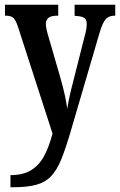

<svg xmlns="http://www.w3.org/2000/svg" viewBox="-20 -556 505 808"><path d="M24 181Q78 181 112 159.5Q146 138 166.5 99Q187 60 201 6L57 -439Q47 -471 36.5 -480.5Q26 -490 5 -490H1V-536H225V-490H221Q194 -490 183.5 -480.5Q173 -471 173 -457Q173 -445 176.5 -429.5Q180 -414 186 -395L232 -236Q245 -192 252.5 -157Q260 -122 263 -98Q271 -149 286 -205L335 -399Q339 -412 342 -427Q345 -442 345 -455Q345 -475 333.5 -481.5Q322 -488 298 -489L294 -490V-536H465V-490H462Q439 -490 425.5 -476Q412 -462 399 -418L278 -5Q257 67 238.5 113Q220 159 195.5 185Q171 211 133 221.5Q95 232 36 232H24Z"/></svg>

Font: Noto Serif Devanagari ExtraCondensed SemiBold
Style: Regular
Weight: 600
Width: 2
Designer: Universal Thirst, Indian Type Foundry and the Monotype Design Team
Foundry: Monotype Imaging Inc.
Version: Version 2.004; ttfautohint (v1.8.4.7-5d5b)